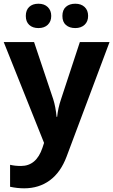

<svg xmlns="http://www.w3.org/2000/svg" viewBox="-20 -772 609 1032"><path d="M136.7 -734.6Q154.8 -752 186.5 -752Q218.3 -752 236.8 -733.9Q255.4 -715.8 255.4 -686.3Q255.4 -656.7 236.8 -638.9Q218.3 -621.1 186.8 -621.1Q155.3 -621.1 137 -638.2Q118.7 -655.3 118.7 -686.3Q118.7 -717.3 136.7 -734.6ZM315.4 -686.3Q315.4 -718.8 334.5 -735.4Q353.5 -752 384.8 -752Q416 -752 434.8 -734.4Q453.6 -716.8 453.6 -686.5Q453.6 -656.2 434.6 -638.7Q415.5 -621.1 384.5 -621.1Q353.5 -621.1 334.5 -637.5Q315.4 -653.8 315.4 -686.3ZM109.9 240.2Q72.8 240.2 34.2 231.9V113.8Q60.1 120.1 92.8 120.1Q175.3 120.1 208 22.9L216.8 -3.9L0 -545.9H163.1L266.1 -238.8Q278.8 -199.2 284.2 -144H287.1Q292 -191.9 308.1 -238.8L409.2 -545.9H568.8L337.9 69.8Q306.2 154.3 247.8 197.3Q189.5 240.2 109.9 240.2Z"/></svg>

Font: Open Sans Hebrew
Style: Bold
Weight: 700
Foundry: Ascender Corporation, Yanek Iontef
Version: Version 2.001;PS 002.001;hotconv 1.0.70;makeotf.lib2.5.58329